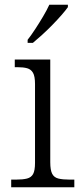

<svg xmlns="http://www.w3.org/2000/svg" viewBox="-20 -786 342 806"><path d="M27 0V-32H47Q76 -32 93.5 -36.5Q111 -41 119 -55.5Q127 -70 127 -102V-433Q127 -466 118.5 -480.5Q110 -495 94 -499.5Q78 -504 52 -504H42V-536H191V-105Q191 -72 199 -56.5Q207 -41 225 -36.5Q243 -32 272 -32H292V0ZM96 -619Q111 -638 128 -664Q145 -690 161 -717Q177 -744 187 -766H265V-756Q256 -743 238.5 -723Q221 -703 199.5 -681Q178 -659 156.5 -639.5Q135 -620 118 -606H96Z"/></svg>

Font: Noto Serif Hebrew Light
Style: Regular
Weight: 300
Version: Version 2.003